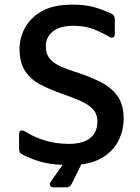

<svg xmlns="http://www.w3.org/2000/svg" viewBox="-20 -699 604 826"><path d="M283 11Q213 11 167.5 0Q122 -11 77 -34Q62 -40 62 -58V-121Q62 -133 69 -136.5Q76 -140 87 -134Q124 -110 172.5 -95Q221 -80 276 -80Q338 -80 368.5 -105.5Q399 -131 399 -176Q399 -211 376.5 -232.5Q354 -254 317 -269Q280 -284 238 -299Q195 -314 155 -334.5Q115 -355 89.5 -391Q64 -427 64 -490Q64 -535 87 -578.5Q110 -622 159.5 -650.5Q209 -679 291 -679Q346 -679 382 -669Q418 -659 458 -641Q474 -634 474 -616V-554Q474 -542 467 -538Q460 -534 449 -541Q417 -560 382.5 -573.5Q348 -587 301 -588Q239 -589 208 -564Q177 -539 177 -501Q177 -466 195 -445.5Q213 -425 244.5 -411.5Q276 -398 318 -385Q367 -369 411.5 -347Q456 -325 484 -288Q512 -251 512 -189Q512 -137 488.5 -91.5Q465 -46 414.5 -17.5Q364 11 283 11ZM212 107Q199 107 195.5 99.5Q192 92 199 82L257 -1Q266 -14 282 -14H313Q324 -14 329 -7.5Q334 -1 329 10L289 91Q281 107 265 107Z"/></svg>

Font: Pitagon Sans Medium
Style: Regular
Weight: 500
Designer: Travis Tran
Foundry: Pitagon
Version: Version 1.001; ttfautohint (v1.8.4.7-5d5b);gftools[0.9.26]